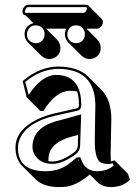

<svg xmlns="http://www.w3.org/2000/svg" viewBox="-20 -718 577 805"><path d="M83 -574.2Q83 -605 110.8 -617.7Q115.7 -619.6 120.1 -621.1L86.9 -653.8Q81.5 -654.3 78.1 -657.2Q74.2 -662.1 74.2 -668.9Q74.2 -686 88.4 -695.3Q92.8 -697.8 96.2 -698.2H340.8Q347.2 -697.8 351.1 -694.3L407.2 -637.7Q411.1 -632.8 411.6 -627.4Q411.6 -609.4 396 -600.1Q391.1 -597.7 387.7 -597.7H342.8L388.2 -551.8Q401.9 -536.6 402.3 -517.6Q402.3 -486.8 374 -474.1Q364.7 -470.7 355.5 -470.2Q335.9 -471.2 322.3 -484.4L265.6 -540.5Q252.4 -555.2 252 -574.2Q252.4 -586.9 258.3 -597.7H173.3L219.2 -551.8Q232.9 -536.6 233.4 -517.6Q233.4 -486.8 205.1 -474.1Q195.8 -470.7 186.5 -470.2Q167 -471.2 153.3 -484.4L96.7 -540.5Q83.5 -555.2 83 -574.2ZM310.1 -47.9H306.2L312 -42Q311 -45.4 310.1 -47.9ZM182.6 -42.5Q190.9 -41 200.2 -41Q240.7 -41.5 292 -80.1Q305.7 -91.8 306.2 -106L307.6 -152.3L281.7 -145.5Q194.8 -122.1 184.6 -66.4Q183.1 -56.2 182.6 -45.4Q182.6 -43.5 182.6 -42.5ZM444.8 -41.5Q452.6 -43 460 -45.9L516.6 10.7L524.4 35.6Q494.6 66.4 444.3 66.4Q408.7 65.4 387.2 44.4L356.4 13.7Q302.7 58.1 258.8 64.5Q244.1 66.4 226.6 66.4Q161.6 65.9 129.4 33.7L72.8 -22.5Q45.4 -50.8 44.9 -98.1Q44.9 -173.8 138.2 -218.3Q170.9 -233.9 210.9 -243.2L304.2 -264.2Q310.5 -268.1 311 -275.9Q311 -310.5 303.7 -334.5Q290 -337.4 271.5 -337.4Q213.9 -335.9 161.6 -252.4L148.4 -253.4L91.8 -310.1L75.2 -377L78.1 -380.9Q147.9 -438.5 225.1 -439Q307.6 -438 349.1 -397.5L405.8 -340.8Q446.3 -298.8 446.8 -220.2Q446.8 -215.8 445.8 -174.8Q443.8 -87.9 443.8 -69.3Q443.8 -53.7 444.8 -41.5ZM317.4 -58.1 319.8 -50.8Q335.9 -0.5 388.2 0Q430.7 -1 456.5 -23.9L453.6 -33.2Q442.4 -30.8 433.1 -30.3Q408.2 -31.2 397 -40.5Q377.4 -60.1 377.4 -126Q377.4 -144 378.9 -231.9Q379.9 -272.5 379.9 -276.9Q378.4 -428.2 225.1 -429.2Q150.9 -428.7 85.9 -374.5L100.1 -319.8Q154.8 -403.3 214.8 -403.8Q311 -403.8 319.8 -299.3Q320.8 -287.6 320.8 -275.9Q319.8 -259.8 307.1 -254.4H306.6L213.4 -233.4Q95.7 -207 64 -137.7Q55.2 -118.2 55.2 -98.1Q55.2 -6.3 157.2 -0.5Q164.1 0 169.9 0Q223.6 0 263.2 -26.9Q278.8 -37.6 299.3 -55.7L302.2 -58.1ZM320.3 -238.3 315.9 -106Q314.9 -85.4 297.9 -71.8Q242.7 -31.2 200.2 -30.8Q147.5 -30.8 124.5 -70.3Q116.2 -85.9 116.2 -102.1Q116.2 -178.7 209.5 -208Q216.3 -210 222.2 -211.4ZM262.2 -574.2Q262.2 -548.3 286.6 -539.1Q293.5 -537.1 298.8 -537.1Q324.7 -537.1 334 -561.5Q335.9 -568.4 335.9 -574.2Q335.9 -599.6 312.5 -609.4Q305.2 -611.8 298.8 -611.8Q273.9 -611.8 264.6 -587.9Q262.2 -581.1 262.2 -574.2ZM92.8 -574.2Q92.8 -548.3 117.2 -539.1Q124 -537.1 129.9 -537.1Q155.8 -537.1 165 -561.5Q167 -568.4 167 -574.2Q167 -599.6 143.6 -609.4Q136.2 -611.8 129.9 -611.8Q105 -611.8 95.7 -587.9Q92.8 -581.1 92.8 -574.2ZM331.1 -664.1Q337.9 -664.1 343.3 -677.2Q344.7 -681.2 345.2 -684.1Q343.3 -687.5 340.8 -688H96.2Q91.3 -688 85.9 -675.8Q84.5 -671.4 84 -668.9Q85 -664.6 86.9 -664.1Z"/></svg>

Font: Linux Biolinum Shadow O
Style: Regular
Weight: 400
Designer: Philipp H. Poll
Foundry: Philipp H. Poll
Version: Version 1.0.4